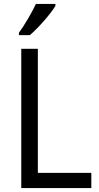

<svg xmlns="http://www.w3.org/2000/svg" viewBox="-20 -1057 508 984"><path d="M264 -1027V-1037H164C143 -992 108 -932 77 -889V-877H133C178 -915 242 -989 264 -1027ZM89 -93H448V-171H174V-807H89Z"/></svg>

Font: Noto Sans Kannada UI SemiCondensed SemiBold
Style: Regular
Weight: 600
Width: 4
Designer: Jelle Bosma - Monotype Design Team
Foundry: Monotype Imaging Inc.
Version: Version 2.006